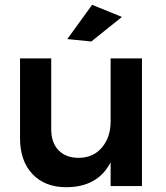

<svg xmlns="http://www.w3.org/2000/svg" viewBox="-20 -780 696 805"><path d="M491.2 -709 362.8 -606 262.2 -616.2 366.2 -759.8ZM443.8 -535.2H575.2V0H443.8V-99.1Q389.2 4.9 257.8 4.9Q168 4.9 116 -50.3Q64 -105.5 64 -200.2V-535.2H194.8V-237.8Q194.8 -181.6 225.6 -149.9Q256.3 -118.2 310.1 -118.2Q371.6 -118.7 407.7 -161.9Q443.8 -205.1 443.8 -271Z"/></svg>

Font: Montserrat-Arabic Medium
Style: Regular
Weight: 500
Designer: Mohamed Gaber
Foundry: Kief Type Foundry
Version: Version 5.008;PS 005.008;hotconv 1.0.88;makeotf.lib2.5.64775